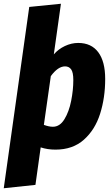

<svg xmlns="http://www.w3.org/2000/svg" viewBox="-46 -780 598 1024"><path d="M515 -359Q515 -259 488 -173.5Q461 -88 401.5 -35Q342 18 250 18Q207 18 171 6L143 206L-26 224L110 -743L279 -760L241 -490Q265 -518 300 -534.5Q335 -551 371 -551Q441 -551 478 -501.5Q515 -452 515 -359ZM345 -353Q345 -394 333.5 -410Q322 -426 301 -426Q263 -426 225 -374L188 -114Q215 -104 236 -104Q273 -104 297.5 -144Q322 -184 333.5 -242Q345 -300 345 -353Z"/></svg>

Font: Fira Sans Condensed ExtraBold
Style: Italic
Weight: 800
Width: 3
Italic angle: -8°
Designer: bBox Type GmbH & Carrois Corporate GbR & Edenspiekermann AG
Foundry: bBox Type GmbH & Carrois Corporate GbR & Edenspiekermann AG
Version: Version 4.301